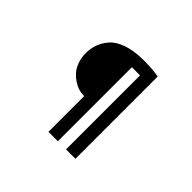

<svg xmlns="http://www.w3.org/2000/svg" viewBox="-175 -1034 1351 1351"><g transform="rotate(45 500.0 -359.0)"><path d="M442.4 55.7V-299.8H434.6Q413.1 -299.8 387.7 -307.1Q362.3 -314.5 335.4 -332Q308.6 -349.6 287.1 -373.5Q265.6 -397.5 251.5 -434.6Q237.3 -471.7 236.3 -514.6Q235.4 -564.5 250 -607.4Q264.6 -650.4 298.8 -689.5Q333 -728.5 399.9 -751.5Q466.8 -774.4 560.5 -774.4Q654.3 -774.4 710.9 -762.7V55.7H617.2V-680.7H536.1V55.7Z"/></g></svg>

Font: GenEi Gothic M Regular
Style: Bold
Weight: 700
Designer: o_tamon (Modified); [Source Han Sans]
Ryoko NISHIZUKA  (kana & ideographs); Paul D. Hunt (Latin, Greek & Cyrillic); Wenl
Version: Version 1.1a;Original Version 1.004